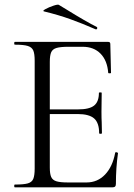

<svg xmlns="http://www.w3.org/2000/svg" viewBox="-20 -805 577 825"><path d="M480 -151Q482 -151 484.5 -149.5Q487 -148 487 -147Q478 -84 478 -15Q478 -7 474.5 -3.5Q471 0 463 0H44Q41 0 41 -6Q41 -12 44 -12Q82 -12 99.5 -17Q117 -22 123 -36.5Q129 -51 129 -81V-544Q129 -574 123 -588Q117 -602 99.5 -607.5Q82 -613 44 -613Q41 -613 41 -619Q41 -625 44 -625H445Q454 -625 454 -616L457 -492Q457 -490 451 -490Q445 -490 445 -492Q441 -545 412 -574.5Q383 -604 335 -604H274Q240 -604 223 -599Q206 -594 200 -580.5Q194 -567 194 -539V-335H316Q364 -335 384.5 -351.5Q405 -368 405 -406Q405 -408 411 -408Q417 -408 417 -406L416 -325Q416 -295 417 -280L418 -233Q418 -230 412 -230Q406 -230 406 -233Q406 -277 384.5 -296Q363 -315 313 -315H194V-85Q194 -58 200 -44.5Q206 -31 222.5 -26Q239 -21 272 -21H352Q399 -21 431.5 -55Q464 -89 475 -149Q475 -151 480 -151ZM169 -756Q161 -758 175.5 -766Q190 -774 209.5 -780.5Q229 -787 233 -784Q255 -770 266 -764Q350 -712 396 -689Q398 -687 398 -685Q398 -682 396 -680Q394 -678 391 -679Q334 -704 282.5 -722.5Q231 -741 169 -756Z"/></svg>

Font: Cormorant Garamond
Style: Regular
Weight: 400
Designer: Christian Thalmann (Catharsis Fonts)
Version: Version 3.000